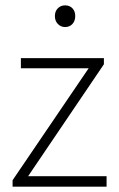

<svg xmlns="http://www.w3.org/2000/svg" viewBox="-20 -697 444 717"><path d="M27 0V-24L311 -442H58V-480H368V-457L85 -39H378V0ZM223 -596Q207 -596 196 -607.5Q185 -619 185 -637Q185 -655 196 -666Q207 -677 223 -677Q240 -677 250.5 -666Q261 -655 261 -637Q261 -619 250.5 -607.5Q240 -596 223 -596Z"/></svg>

Font: Mada Light
Style: Regular
Weight: 300
Designer: Khaled Hosny
Version: Version 1.5